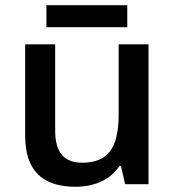

<svg xmlns="http://www.w3.org/2000/svg" viewBox="-20 -711 675 741"><path d="M553.2 0H462.9L446.8 -70.8H440.9Q417 -32.7 372.8 -11.5Q328.6 9.8 272 9.8Q173.8 9.8 125.5 -39.1Q77.1 -87.9 77.1 -187V-540H192.9V-207Q192.9 -144.5 218.5 -113.8Q244.1 -83 297.9 -83Q370.1 -83 403.8 -126Q438 -168.9 438 -271V-540H553.2ZM159.2 -606V-690.9H471.2V-606Z"/></svg>

Font: Open Sans
Style: SemiBold
Weight: 600
Foundry: Ascender Corporation
Version: Version 1.10